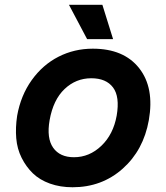

<svg xmlns="http://www.w3.org/2000/svg" viewBox="-20 -770 696 805"><path d="M409.2 -750 454.1 -606H345.2L269 -750ZM369.1 -565.9Q499 -565.9 563.5 -484.1Q627.9 -402.3 604 -266.1Q581.5 -140.1 494.1 -62.5Q406.7 15.1 284.2 15.1Q232.4 15.1 189.5 -0.2Q146.5 -15.6 117.9 -43.2Q89.4 -70.8 70.6 -108.4Q51.8 -146 48.1 -190.4Q44.4 -234.9 51.8 -284.2Q66.9 -369.6 113 -434.1Q159.2 -498.5 225.3 -532.2Q291.5 -565.9 369.1 -565.9ZM362.8 -441.9Q298.3 -441.9 250.7 -396.7Q203.1 -351.6 188 -266.1Q174.8 -190.4 202.9 -150.6Q231 -110.8 290 -110.8Q355 -110.8 405 -158.7Q455.1 -206.5 469.2 -285.2Q482.9 -364.7 453.9 -403.3Q424.8 -441.9 362.8 -441.9Z"/></svg>

Font: Stilu SemiBold
Style: Italic
Weight: 600
Italic angle: -10°
Designer: Genilson Lima Santos
Foundry: Genilson Lima Santos
Version: Version 1.200;PS 001.200;hotconv 1.0.88;makeotf.lib2.5.64775